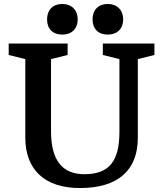

<svg xmlns="http://www.w3.org/2000/svg" viewBox="-20 -940 824 971"><path d="M218 -842C218 -794 247 -765 295 -765C343 -765 373 -795 373 -842C373 -889 342 -920 295 -920C248 -920 218 -890 218 -842ZM448 -842C448 -794 477 -765 525 -765C573 -765 603 -795 603 -842C603 -889 572 -920 525 -920C478 -920 448 -890 448 -842ZM584 -274C584 -123 531 -59 406 -59C294 -59 238 -131 238 -276V-641L322 -662V-720H24V-662L108 -641V-244C108 -81 207 11 384 11C576 11 677 -78 677 -243V-641L761 -662V-720H500V-662L584 -641Z"/></svg>

Font: Domine
Style: Bold
Weight: 700
Designer: Pablo Impallari, Rodrigo Fuenzalida, Brenda Gallo
Foundry: Pablo Impallari, Rodrigo Fuenzalida, Brenda Gallo
Version: Version 2.000